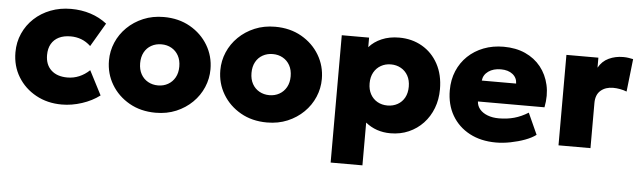

<svg xmlns="http://www.w3.org/2000/svg" viewBox="-47 -705 3622 1089"><g transform="rotate(5 1764.0 -160.5)"><path d="M312.5 15Q230.5 15 165.5 -20.8Q100.5 -56.5 63 -118Q25.5 -179.5 25.5 -257.5Q25.5 -315.5 47.8 -365.2Q70 -415 109.8 -452Q149.5 -489 203 -509.5Q256.5 -530 318.5 -530Q378.5 -530 430.2 -513.2Q482 -496.5 523.5 -464L444.5 -329.5Q419.5 -353 390.8 -363.8Q362 -374.5 330.5 -374.5Q291 -374.5 263.2 -360.8Q235.5 -347 220.5 -321Q205.5 -295 205.5 -257.5Q205.5 -202.5 239 -171.5Q272.5 -140.5 331 -140.5Q366 -140.5 397.8 -153.8Q429.5 -167 457 -193L528 -55.5Q484.5 -22.5 427 -3.8Q369.5 15 312.5 15Z M847 15Q762 15 696.8 -22.2Q631.5 -59.5 594.8 -121.2Q558 -183 558 -257.5Q558 -311.5 579 -360.5Q600 -409.5 638.8 -447.5Q677.5 -485.5 730.5 -507.8Q783.5 -530 847 -530Q932 -530 997.2 -492.8Q1062.5 -455.5 1099.2 -393.8Q1136 -332 1136 -257.5Q1136 -204 1115 -154.8Q1094 -105.5 1055.2 -67.5Q1016.5 -29.5 963.8 -7.2Q911 15 847 15ZM847 -140.5Q878.5 -140.5 903.8 -154.8Q929 -169 943.8 -195.2Q958.5 -221.5 958.5 -257.5Q958.5 -293.5 944 -319.8Q929.5 -346 904.2 -360.2Q879 -374.5 847 -374.5Q815 -374.5 789.5 -360.2Q764 -346 749.8 -319.8Q735.5 -293.5 735.5 -257.5Q735.5 -221.5 750 -195.2Q764.5 -169 790 -154.8Q815.5 -140.5 847 -140.5Z M1481 15Q1396 15 1330.8 -22.2Q1265.5 -59.5 1228.8 -121.2Q1192 -183 1192 -257.5Q1192 -311.5 1213 -360.5Q1234 -409.5 1272.8 -447.5Q1311.5 -485.5 1364.5 -507.8Q1417.5 -530 1481 -530Q1566 -530 1631.2 -492.8Q1696.5 -455.5 1733.2 -393.8Q1770 -332 1770 -257.5Q1770 -204 1749 -154.8Q1728 -105.5 1689.2 -67.5Q1650.5 -29.5 1597.8 -7.2Q1545 15 1481 15ZM1481 -140.5Q1512.5 -140.5 1537.8 -154.8Q1563 -169 1577.8 -195.2Q1592.5 -221.5 1592.5 -257.5Q1592.5 -293.5 1578 -319.8Q1563.5 -346 1538.2 -360.2Q1513 -374.5 1481 -374.5Q1449 -374.5 1423.5 -360.2Q1398 -346 1383.8 -319.8Q1369.5 -293.5 1369.5 -257.5Q1369.5 -221.5 1384 -195.2Q1398.5 -169 1424 -154.8Q1449.5 -140.5 1481 -140.5Z M1861 210V-515H2016.5V-460.5Q2044 -492.5 2087.8 -511.2Q2131.5 -530 2187 -530Q2260 -530 2318 -496.5Q2376 -463 2409.2 -401.8Q2442.5 -340.5 2442.5 -257.5Q2442.5 -199.5 2423.5 -150Q2404.5 -100.5 2369.8 -63.5Q2335 -26.5 2287.8 -5.8Q2240.5 15 2183.5 15Q2143 15 2107.2 2.8Q2071.5 -9.5 2042 -33.5V210ZM2153.5 -140.5Q2185.5 -140.5 2211 -154.8Q2236.5 -169 2250.8 -195.2Q2265 -221.5 2265 -257.5Q2265 -293.5 2250.5 -319.8Q2236 -346 2210.5 -360.2Q2185 -374.5 2153.5 -374.5Q2122 -374.5 2096.8 -360.2Q2071.5 -346 2056.8 -319.8Q2042 -293.5 2042 -257.5Q2042 -221.5 2056.5 -195.2Q2071 -169 2096.2 -154.8Q2121.5 -140.5 2153.5 -140.5Z M2785 15Q2699 15 2634.5 -19.2Q2570 -53.5 2534.2 -114.8Q2498.5 -176 2498.5 -258Q2498.5 -318 2519.5 -367.8Q2540.5 -417.5 2578.5 -453.8Q2616.5 -490 2668.2 -510Q2720 -530 2782 -530Q2851.5 -530 2905.2 -505.8Q2959 -481.5 2994 -437.8Q3029 -394 3042.2 -335.5Q3055.5 -277 3042 -208H2663Q2664.5 -182.5 2680.8 -163.5Q2697 -144.5 2725 -133.8Q2753 -123 2789.5 -123Q2836 -123 2876.5 -134.2Q2917 -145.5 2956 -170L3011 -48.5Q2987.5 -30.5 2949.2 -16.2Q2911 -2 2867.5 6.5Q2824 15 2785 15ZM2674.5 -328H2870Q2869.5 -361 2844.2 -381Q2819 -401 2777 -401Q2734.5 -401 2706.2 -381Q2678 -361 2674.5 -328Z M3140 0V-515H3322V-458Q3343 -496 3380.2 -513.5Q3417.5 -531 3462 -531Q3479.5 -531 3492.8 -528.8Q3506 -526.5 3519 -524L3498 -337.5Q3480.5 -344.5 3460.2 -348.2Q3440 -352 3420.5 -352Q3377.5 -352 3349.8 -328.2Q3322 -304.5 3322 -256.5V0Z"/></g></svg>

Font: Geologica ExtraBold
Style: Regular
Weight: 800
Designer: Sindre Bremnes, Frode Helland
Foundry: Monokrom Skriftforlag AS
Version: Version 1.010;gftools[0.9.28]